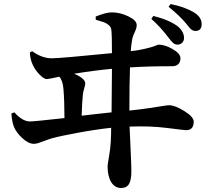

<svg xmlns="http://www.w3.org/2000/svg" viewBox="-20 -851 1040 947"><path d="M726.6 -757.8 736.3 -772.5Q817.4 -752 858.4 -719.7Q887.7 -694.3 887.7 -663.1Q887.7 -649.4 878.4 -640.1Q869.1 -630.9 855.5 -630.9Q843.8 -630.9 834.5 -638.7Q825.2 -646.5 810.5 -666Q774.4 -714.8 726.6 -757.8ZM382.8 -280.3Q394.5 -281.2 450.2 -288.1Q505.9 -294.9 530.3 -296.9Q532.2 -451.2 532.2 -511.7Q440.4 -502.9 345.7 -487.3Q400.4 -463.9 400.4 -439.5Q400.4 -430.7 395 -413.6Q389.6 -396.5 388.7 -383.8Q384.8 -350.6 382.8 -280.3ZM619.1 -226.6Q620.1 -201.2 624 -118.7Q627.9 -36.1 627.9 -4.9Q627.9 37.1 616.2 56.6Q604.5 76.2 577.1 76.2Q545.9 76.2 528.3 46.9Q510.7 17.6 510.7 -30.3Q510.7 -40 517.6 -78.1Q524.4 -116.2 526.4 -153.3Q528.3 -188.5 528.3 -220.7Q455.1 -212.9 364.7 -196.3Q274.4 -179.7 236.3 -168.9Q219.7 -164.1 200.7 -156.7Q181.6 -149.4 169.4 -145.5Q157.2 -141.6 147.5 -141.6Q120.1 -141.6 89.8 -169.9Q59.6 -198.2 48.8 -225.6Q39.1 -250 36.1 -291L50.8 -296.9Q90.8 -252 127.9 -252Q148.4 -252 297.9 -268.6Q297.9 -354.5 293 -411.1Q290 -453.1 272.5 -472.7Q219.7 -460.9 210.9 -460.9Q196.3 -460.9 174.3 -483.9Q152.3 -506.8 141.6 -531.2Q129.9 -554.7 127 -591.8L138.7 -598.6Q186.5 -563.5 236.3 -563.5Q275.4 -563.5 532.2 -588.9Q532.2 -676.8 529.3 -702.1Q528.3 -716.8 517.1 -726.6Q505.9 -736.3 494.1 -740.7Q482.4 -745.1 452.1 -753.9V-769.5Q504.9 -791 534.2 -790Q575.2 -789.1 614.7 -769.5Q654.3 -750 654.3 -727.5Q654.3 -712.9 645 -693.4Q635.7 -673.8 632.8 -661.1Q626 -623 625 -598.6Q667 -603.5 699.2 -611.3Q731.4 -619.1 745.6 -625Q759.8 -630.9 762.7 -630.9Q793 -630.9 831.5 -608.9Q870.1 -586.9 870.1 -563.5Q870.1 -545.9 859.9 -535.2Q849.6 -524.4 830.1 -524.4Q710 -524.4 621.1 -518.6Q618.2 -441.4 618.2 -305.7Q674.8 -311.5 720.2 -318.4Q765.6 -325.2 785.6 -328.6Q805.7 -332 814.5 -332Q842.8 -332 889.2 -303.2Q935.5 -274.4 935.5 -251Q935.5 -209 898.4 -209Q888.7 -209 805.2 -219.7Q721.7 -230.5 619.1 -226.6ZM811.5 -817.4 821.3 -831.1Q890.6 -817.4 936.5 -790Q974.6 -766.6 974.6 -732.4Q974.6 -698.2 943.4 -698.2Q934.6 -698.2 927.2 -703.1Q919.9 -708 914.6 -714.4Q909.2 -720.7 897.5 -735.4Q867.2 -772.5 811.5 -817.4Z"/></svg>

Font: GenYoMin TW TTF Bold
Style: Regular
Weight: 700
Version: Version 1.300